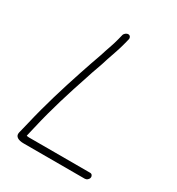

<svg xmlns="http://www.w3.org/2000/svg" viewBox="-167 -783 837 907"><g transform="rotate(30 251.5 -329.0)"><path d="M245 -657 239 -633C230 -596 217 -566 205 -526C190 -482 179 -454 163 -404C128 -298 94 -188 68 -76L53 -15C48 8 69 18 97 18H431C441 18 451 10 453 0C455 -10 449 -19 439 -19H105C99 -19 95 -20 92 -21L105 -76C131 -189 164 -294 200 -401C215 -450 228 -478 241 -523C254 -562 267 -596 276 -633L282 -657C284 -667 278 -676 268 -676C258 -676 247 -667 245 -657Z"/></g></svg>

Font: Electronic
Style: SeLtIt
Weight: 300
Version: Version 1.011